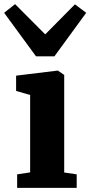

<svg xmlns="http://www.w3.org/2000/svg" viewBox="-43 -910 438 930"><path d="M40 0V-65.5L103 -75V-450L35 -469.5V-543.5L235.5 -568H237.5L268 -547V-74.5L328.5 -65.5V0ZM131.5 -637 -23 -848 30 -890 176 -743.5 320 -889 374.5 -848 220.5 -637Z"/></svg>

Font: Merriweather 20pt Black
Style: Regular
Weight: 900
Version: Version 2.100